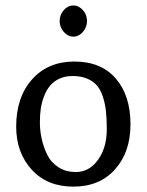

<svg xmlns="http://www.w3.org/2000/svg" viewBox="-20 -675 544 712"><path d="M40 -205.1Q40 -314.5 98.9 -380.6Q157.7 -446.8 255.9 -446.8Q355 -446.8 409.4 -383.8Q463.9 -320.8 463.9 -213.9Q463.9 -111.3 406.7 -47.1Q349.6 17.1 252 17.1Q154.8 17.1 97.4 -46.1Q40 -109.4 40 -205.1ZM249 -393.1Q221.7 -393.1 200.4 -383.3Q179.2 -373.5 165.8 -357.4Q152.3 -341.3 143.6 -318.6Q134.8 -295.9 131.3 -272.5Q127.9 -249 127.9 -222.2Q127.9 -191.4 134.3 -161.6Q140.6 -131.8 154.5 -102.5Q168.5 -73.2 196 -55.2Q223.6 -37.1 261.2 -37.1Q311 -37.1 343.5 -82.3Q376 -127.4 376 -195.8Q376 -233.4 373 -261.5Q370.1 -289.6 361.8 -315.4Q353.5 -341.3 339.6 -357.7Q325.7 -374 303 -383.5Q280.3 -393.1 249 -393.1ZM216.6 -556.6Q201.2 -574.2 201.2 -597.2Q201.2 -620.1 216.6 -637.5Q231.9 -654.8 252 -654.8Q272 -654.8 287.4 -637.5Q302.7 -620.1 302.7 -597.2Q302.7 -574.2 287.4 -556.6Q272 -539.1 252 -539.1Q231.9 -539.1 216.6 -556.6Z"/></svg>

Font: Linear Smooth Low Contrast
Style: Regular
Weight: 500
Designer: Philipp H. Poll, Flanker
Foundry: Philipp H. Poll, reworked by Flanker
Version: Version 1.010 | FøM Fix